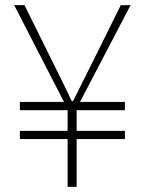

<svg xmlns="http://www.w3.org/2000/svg" viewBox="-20 -724 561 744"><path d="M242 0V-185H57V-217H242V-297H57V-329H228L35 -704H75L184 -484Q202 -447 220.5 -410Q239 -373 258 -332H263Q284 -373 302 -410Q320 -447 339 -484L448 -704H486L290 -329H464V-297H277V-217H464V-185H277V0Z"/></svg>

Font: Shanggu Sans SC VF
Style: Regular
Weight: 250
Designer: GuiWonder
Version: Version 1.021